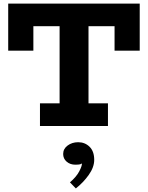

<svg xmlns="http://www.w3.org/2000/svg" viewBox="-20 -706 829 1076"><path d="M26 -422V-686H763V-422H622V-559H167V-422ZM204 0V-127H585V0ZM314 -81V-616H476V-81ZM508 190Q508 231 477.5 274Q447 317 405 350L372 316Q408 285 424 254.5Q440 224 439 210Q432 215 422.5 216Q413 217 403 217Q373 217 353.5 200Q334 183 334 157Q334 128 359 109.5Q384 91 418 91Q456 91 482 116.5Q508 142 508 190Z"/></svg>

Font: BioRhyme ExtraBold
Style: Regular
Weight: 800
Designer: Aoife Mooney
Foundry: Aoife Mooney Type
Version: Version 1.600;gftools[0.9.33]